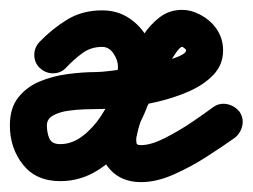

<svg xmlns="http://www.w3.org/2000/svg" viewBox="-52 -325 512 389"><path d="M82 -188Q72 -177 56.5 -176.5Q41 -176 29 -187Q18 -197 17.5 -212.5Q17 -228 28 -240Q54 -267 84.5 -285.5Q115 -304 155 -304Q186 -304 210 -288Q234 -272 248 -245.5Q262 -219 262 -190Q262 -153 247.5 -112.5Q233 -72 207 -37Q181 -2 146 20Q111 42 70 42Q21 42 -5.5 8.5Q-32 -25 -32 -71Q-32 -106 -15 -127.5Q2 -149 28.5 -160Q55 -171 85.5 -175Q116 -179 143 -179Q152 -179 173 -181.5Q194 -184 219.5 -188.5Q245 -193 269.5 -198.5Q294 -204 309.5 -210.5Q325 -217 325 -223Q325 -225 322 -227Q319 -229 318 -230Q317 -230 317 -230Q317 -230 317 -230Q313 -230 305.5 -219.5Q298 -209 291 -196.5Q284 -184 282 -179Q268 -149 249.5 -115.5Q231 -82 225 -49Q225 -49 225 -50Q225 -50 225 -50Q224 -46 224 -42Q224 -35 225.5 -33Q227 -31 234 -31Q254 -31 282.5 -45.5Q311 -60 337.5 -78Q364 -96 380 -108Q393 -117 408 -114Q423 -111 433 -99Q442 -86 439 -71Q436 -56 424 -46Q400 -29 367.5 -8Q335 13 300 28.5Q265 44 234 44Q195 44 172 19.5Q149 -5 149 -42Q149 -52 151 -62Q151 -62 151 -63Q151 -63 151 -63Q158 -101 178 -138Q198 -175 214 -211Q224 -232 238 -253.5Q252 -275 271.5 -290Q291 -305 317 -305Q335 -305 352 -296Q374 -285 387 -266Q400 -247 400 -223Q400 -194 380.5 -173.5Q361 -153 330 -139.5Q299 -126 263.5 -118Q228 -110 196 -107Q164 -104 143 -104Q135 -104 119 -103.5Q103 -103 85.5 -100.5Q68 -98 55.5 -91Q43 -84 43 -71Q43 -56 48 -44.5Q53 -33 70 -33Q94 -33 115.5 -49.5Q137 -66 153 -90.5Q169 -115 178 -142Q187 -169 187 -190Q187 -203 178 -216.5Q169 -230 155 -230Q132 -230 114.5 -217Q97 -204 82 -188Q82 -188 82 -188Q82 -188 82 -188Z"/></svg>

Font: FRB American Cursive Guidelines Arrows Extrabold
Style: Bold Italic
Weight: 800
Italic angle: -25°
Version: Version 2.0;Modular Font Editor K font №1